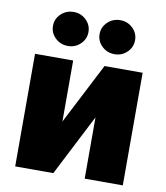

<svg xmlns="http://www.w3.org/2000/svg" viewBox="-86 -845 792 916"><g transform="rotate(10 310.5 -387.0)"><path d="M234.4 -250 386.4 -545.5H571V0H386.4V-296.9L234.4 0H49.7V-545.5H234.4ZM197.4 -609.4Q161.2 -609.4 136 -633.5Q110.8 -657.7 110.8 -691.8Q110.8 -725.9 136 -750Q161.2 -774.1 197.4 -774.1Q232.6 -774.1 257.6 -750Q282.7 -725.9 282.7 -691.8Q282.7 -657.7 257.6 -633.5Q232.6 -609.4 197.4 -609.4ZM423.3 -609.4Q387.1 -609.4 361.9 -633.5Q336.6 -657.7 336.6 -691.8Q336.6 -725.9 361.9 -750Q387.1 -774.1 423.3 -774.1Q458.5 -774.1 483.5 -750Q508.5 -725.9 508.5 -691.8Q508.5 -657.7 483.5 -633.5Q458.5 -609.4 423.3 -609.4Z"/></g></svg>

Font: Karasuma Gothic
Style: Black
Weight: 900
Designer: Rasmus Andersson / Ryoko Nishizuka
Foundry: Genbu
Version: Version 1.00